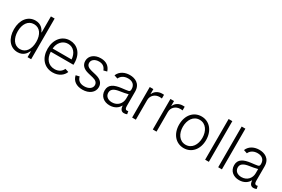

<svg xmlns="http://www.w3.org/2000/svg" viewBox="93 -1845 4370 2973"><g transform="rotate(30 2278.0 -358.0)"><path d="M279.3 11.7C377.9 11.7 425.3 -51.3 446.8 -102.1H454.1V0H518.6V-727.5H452.1V-440.9H446.8C425.3 -490.7 379.4 -553.2 279.3 -553.2C146 -553.2 55.2 -439.9 55.2 -271.5C55.2 -101.6 145.5 11.7 279.3 11.7ZM288.1 -48.3C181.6 -48.3 122.1 -146.5 122.1 -272C122.1 -397 180.7 -493.2 288.1 -493.2C393.6 -493.2 453.1 -401.9 453.1 -272C453.1 -141.6 392.6 -48.3 288.1 -48.3Z M906.7 11.7C1016.6 11.7 1090.8 -47.9 1115.7 -116.7L1052.7 -136.7C1032.7 -88.9 983.9 -47.9 907.2 -47.9C796.9 -47.9 726.6 -128.9 723.6 -252.9H1128.9V-281.7C1128.9 -467.3 1016.1 -553.2 896.5 -553.2C753.9 -553.2 657.2 -434.6 657.2 -269.5C657.2 -104 753.9 11.7 906.7 11.7ZM724.1 -310.1C730 -411.1 797.9 -493.7 896.5 -493.7C994.1 -493.7 1055.2 -416.5 1062.5 -310.1Z M1439 11.7C1559.6 11.7 1643.1 -55.2 1643.1 -148.4C1643.1 -220.7 1597.7 -269.5 1504.9 -292L1421.4 -312C1354 -328.1 1323.7 -356.9 1323.7 -402.8C1323.7 -457 1376 -495.6 1448.2 -495.6C1520 -495.6 1556.6 -458.5 1573.7 -408.7L1634.3 -424.3C1608.9 -502.9 1550.8 -553.2 1447.8 -553.2C1337.4 -553.2 1256.8 -490.2 1256.8 -398.9C1256.8 -325.2 1303.2 -276.4 1397 -253.9L1485.8 -232.4C1544.9 -218.3 1574.7 -188.5 1574.7 -144.5C1574.7 -89.4 1520.5 -47.4 1438 -47.4C1365.7 -47.4 1317.9 -79.1 1302.2 -145L1238.8 -129.9C1258.3 -38.1 1331.5 11.7 1439 11.7Z M1924.8 12.2C2017.6 12.2 2076.2 -35.2 2100.6 -84.5H2105.5C2107.9 -25.9 2134.3 5.9 2177.7 5.9C2197.3 5.9 2214.4 2 2232.4 -5.4L2222.7 -57.1C2212.4 -53.2 2207.5 -52.7 2197.8 -52.7C2174.3 -52.7 2163.6 -74.2 2163.6 -114.3V-370.6C2163.6 -515.1 2053.7 -553.2 1968.3 -553.2C1883.3 -553.2 1797.4 -518.6 1760.7 -430.2L1824.2 -408.7C1843.3 -454.1 1891.6 -494.1 1969.7 -494.1C2051.3 -494.1 2097.7 -449.7 2097.7 -376.5C2097.7 -347.7 2091.8 -335.9 2070.3 -329.6C2043.5 -323.7 2006.3 -319.8 1955.1 -313.5C1832 -298.3 1745.1 -260.7 1745.1 -152.8C1745.1 -46.9 1825.7 12.2 1924.8 12.2ZM1934.6 -46.9C1863.8 -46.9 1811.5 -84.5 1811.5 -149.9C1811.5 -214.4 1864.3 -244.1 1955.6 -257.3C2001 -263.7 2059.1 -274.4 2097.7 -285.2V-209.5C2097.7 -120.6 2033.7 -46.9 1934.6 -46.9Z M2324.2 0H2390.6V-350.1C2390.6 -430.7 2452.1 -489.3 2536.6 -489.3C2554.2 -489.3 2570.8 -486.8 2575.7 -485.8V-552.2L2542 -553.2C2474.1 -553.2 2415.5 -516.6 2393.6 -460.9H2388.7V-545.9H2324.2Z M2693.8 0H2760.3V-350.1C2760.3 -430.7 2821.8 -489.3 2906.2 -489.3C2923.8 -489.3 2940.4 -486.8 2945.3 -485.8V-552.2L2911.6 -553.2C2843.8 -553.2 2785.2 -516.6 2763.2 -460.9H2758.3V-545.9H2693.8Z M3249.5 11.7C3391.6 11.7 3490.7 -104 3490.7 -270C3490.7 -437.5 3391.1 -553.2 3249.5 -553.2C3107.4 -553.2 3008.3 -437.5 3008.3 -270C3008.3 -104 3107.4 11.7 3249.5 11.7ZM3249.5 -48.3C3138.2 -48.3 3075.2 -148.9 3075.2 -270C3075.2 -391.6 3138.2 -493.2 3249.5 -493.2C3361.3 -493.2 3424.3 -391.6 3424.3 -270C3424.3 -148.9 3361.3 -48.3 3249.5 -48.3Z M3695.8 -727.5H3629.4V0H3695.8Z M3929.2 -727.5H3862.8V0H3929.2Z M4239.7 12.2C4332.5 12.2 4391.1 -35.2 4415.5 -84.5H4420.4C4422.9 -25.9 4449.2 5.9 4492.7 5.9C4512.2 5.9 4529.3 2 4547.4 -5.4L4537.6 -57.1C4527.3 -53.2 4522.5 -52.7 4512.7 -52.7C4489.3 -52.7 4478.5 -74.2 4478.5 -114.3V-370.6C4478.5 -515.1 4368.7 -553.2 4283.2 -553.2C4198.2 -553.2 4112.3 -518.6 4075.7 -430.2L4139.2 -408.7C4158.2 -454.1 4206.5 -494.1 4284.7 -494.1C4366.2 -494.1 4412.6 -449.7 4412.6 -376.5C4412.6 -347.7 4406.7 -335.9 4385.3 -329.6C4358.4 -323.7 4321.3 -319.8 4270 -313.5C4147 -298.3 4060.1 -260.7 4060.1 -152.8C4060.1 -46.9 4140.6 12.2 4239.7 12.2ZM4249.5 -46.9C4178.7 -46.9 4126.5 -84.5 4126.5 -149.9C4126.5 -214.4 4179.2 -244.1 4270.5 -257.3C4315.9 -263.7 4374 -274.4 4412.6 -285.2V-209.5C4412.6 -120.6 4348.6 -46.9 4249.5 -46.9Z"/></g></svg>

Font: Raveo Light
Style: Regular
Weight: 300
Designer: Jakub Foglar, Rasmus Andersson (Inter)
Foundry: Jakubfoglar.com
Version: Version 1.100;Glyphs 3.2.3 (3260)